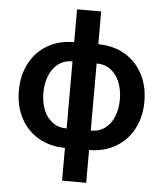

<svg xmlns="http://www.w3.org/2000/svg" viewBox="-59 -759 843 991"><g transform="rotate(5 362.5 -263.0)"><path d="M299.8 10.7Q223.1 10.7 163.3 -23.7Q103.5 -58.1 70.3 -120.4Q37.1 -182.6 37.1 -262.7Q37.1 -343.8 70.3 -406Q103.5 -468.3 163.1 -502.7Q222.7 -537.1 299.8 -537.1V-707H424.8V-537.1Q502 -537.1 561.5 -502.7Q621.1 -468.3 654.3 -406Q687.5 -343.8 687.5 -262.7Q687.5 -182.6 654.3 -120.4Q621.1 -58.1 561.3 -23.7Q501.5 10.7 424.8 10.7V180.7H299.8ZM299.8 -437.5Q256.8 -437.5 226.1 -414.1Q195.3 -390.6 179.7 -350.8Q164.1 -311 164.1 -262.7Q164.1 -214.4 179.7 -175Q195.3 -135.7 226.1 -112.8Q256.8 -89.8 299.8 -89.8ZM560.5 -262.7Q560.5 -311 544.9 -350.8Q529.3 -390.6 498.8 -414.1Q468.3 -437.5 424.8 -437.5V-89.8Q468.3 -89.8 498.8 -112.8Q529.3 -135.7 544.9 -175Q560.5 -214.4 560.5 -262.7Z"/></g></svg>

Font: Pretendard JP SemiBold
Style: Regular
Weight: 600
Designer: Base glyphs from Inter by Rasmus Andersson; Hangeul glyphs from Noto Sans CJK(Source Han Sans) by Jang Soo-young and Kan
Foundry: Kil Hyung-jin
Version: Version 1.309